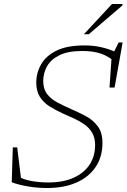

<svg xmlns="http://www.w3.org/2000/svg" viewBox="-20 -936 637 966"><path d="M561 -622Q528.5 -652 489 -665.8Q449.5 -679.5 394 -679.5Q322 -679.5 278.8 -658Q235.5 -636.5 216.5 -602Q197.5 -567.5 197.5 -528.5Q197.5 -488 217.2 -462.5Q237 -437 269.5 -420Q302 -403 339 -386.5Q376 -371 412.2 -351.5Q448.5 -332 472 -300.5Q495.5 -269 495.5 -217Q495.5 -147 461.2 -96Q427 -45 364.5 -17.5Q302 10 216.5 10Q167.5 10 119.8 1.8Q72 -6.5 39 -19L44.5 -194.5H66.5L89 -11.5L63 -53Q94 -33.5 135.8 -25.8Q177.5 -18 223 -18Q298 -18 350.5 -41.8Q403 -65.5 430.8 -107.8Q458.5 -150 458.5 -206Q458.5 -242.5 444 -267.5Q429.5 -292.5 405.5 -309.5Q381.5 -326.5 353.2 -339.5Q325 -352.5 297.5 -364.5Q261 -381 230.2 -400.2Q199.5 -419.5 181 -448Q162.5 -476.5 162.5 -520Q162.5 -569.5 186.8 -612.2Q211 -655 264.2 -681.2Q317.5 -707.5 405.5 -707.5Q453 -707.5 494.8 -697.2Q536.5 -687 565.5 -672L550.5 -669L577 -722.5H597L556.5 -495.5H531L541.5 -648.5ZM402 -763.5 543.5 -916H597L595 -908L426.5 -763.5Z"/></svg>

Font: Newsreader 9pt ExtraLight
Style: Italic
Weight: 250
Italic angle: -17°
Designer: Hugues Gentile
Foundry: Production Type
Version: Version 1.003